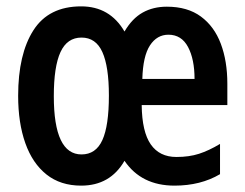

<svg xmlns="http://www.w3.org/2000/svg" viewBox="-20 -624 769 603"><path d="M504 -603Q569 -603 611 -572Q653 -541 673.5 -486.5Q694 -432 694 -361V-294H425Q426 -210 453.5 -170.5Q481 -131 534 -131Q574 -131 605 -141Q636 -151 671 -172V-77Q610 -41 528 -41Q424 -41 371 -119Q326 -41 235 -41Q170 -41 126 -76Q82 -111 59.5 -174.5Q37 -238 37 -323Q37 -454 85 -529Q133 -604 235 -604Q325 -604 371 -525Q395 -566 428 -584.5Q461 -603 504 -603ZM509 -515Q473 -515 451 -481.5Q429 -448 427 -376H591Q591 -438 570.5 -476.5Q550 -515 509 -515ZM236 -506Q191 -506 170 -460.5Q149 -415 149 -322Q149 -139 236 -139Q281 -139 301.5 -184Q322 -229 322 -324Q322 -415 301.5 -460.5Q281 -506 236 -506Z"/></svg>

Font: Noto Sans Tamil UI ExtraCondensed SemiBold
Style: Regular
Weight: 600
Width: 2
Designer: Jelle Bosma - Monotype Design Team
Foundry: Monotype Imaging Inc.
Version: Version 2.004; ttfautohint (v1.8.4.7-5d5b)